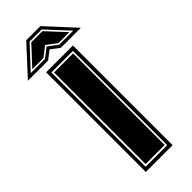

<svg xmlns="http://www.w3.org/2000/svg" viewBox="-316 -775 805 805"><g transform="rotate(-45 87.0 -372.5)"><path d="M9 0V-591H168V0ZM24 -16H152V-575H24ZM32 -24V-567H145V-24ZM45 -745H129L244 -620H125L87 -649L50 -620H-70ZM-39 -634H45L87 -666L130 -634H213L123 -731H51ZM-23 -641 54 -724H120L197 -641H132L87 -675L43 -641Z"/></g></svg>

Font: Alumni Sans Collegiate One SC
Style: Regular
Weight: 400
Designer: Robert E. Leuschke
Foundry: Robert E. Leuschke
Version: Version 1.100